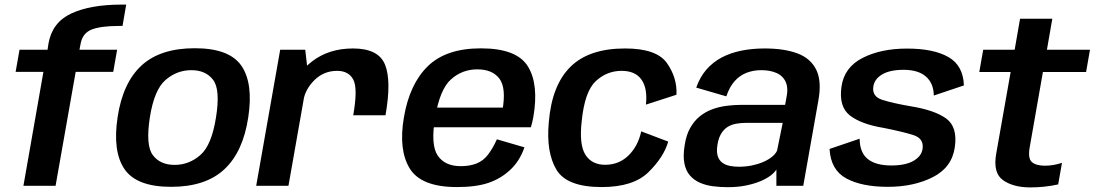

<svg xmlns="http://www.w3.org/2000/svg" viewBox="-20 -809 4766 836"><path d="M82 0H222L309.5 -496H473L490 -592.5H326L331 -618.5Q339.5 -665 379.5 -680.5Q419.5 -696 497 -696H513.5L529.5 -789H510Q373.5 -789 290.2 -750.2Q207 -711.5 191 -619L187 -592.5H65L48 -496H169Z M725 4.5Q875 4.5 956.8 -71.8Q1038.5 -148 1061 -298.5Q1083.5 -446.5 1031 -522.8Q978.5 -599 828 -599Q678 -599 596.2 -523.8Q514.5 -448.5 492 -298.5Q469.5 -150 522 -72.8Q574.5 4.5 725 4.5ZM740.5 -91Q677.5 -91 645.5 -133.5Q613.5 -176 632.5 -298Q651.5 -418.5 701 -461Q750.5 -503.5 813 -503.5Q876 -503.5 908 -461.2Q940 -419 920.5 -298Q901.5 -176.5 852.2 -133.8Q803 -91 740.5 -91Z M1518 -307H1658.5Q1685 -457 1656.5 -527.5Q1628 -598 1517 -598Q1412.5 -598 1339.5 -542.2Q1266.5 -486.5 1252 -405.5L1301 -371.5Q1309.5 -421.5 1350 -461Q1390.5 -500.5 1448 -500.5Q1498.5 -500.5 1518.5 -461.8Q1538.5 -423 1518 -307ZM1095.5 0H1236L1321.5 -485L1309 -592.5H1200Z M1969.5 5.5 1986 -85.5Q1917 -85.5 1885.8 -131.8Q1854.5 -178 1874.5 -297Q1895 -420 1943.8 -463.5Q1992.5 -507 2058 -507Q2124.5 -507 2154.8 -466.2Q2185 -425.5 2167.5 -327.5L2175.5 -340.5H1868.5L1853.5 -255H2291.5Q2297.5 -274 2302 -298Q2327 -441.5 2278.5 -520Q2230 -598.5 2074 -598.5Q1922.5 -598.5 1842.8 -520.8Q1763 -443 1738.5 -297Q1714.5 -156 1764.2 -75.2Q1814 5.5 1969.5 5.5ZM1986 -85.5 1969.5 5.5Q2053 5.5 2106.8 -12.8Q2160.5 -31 2201.8 -69.5Q2243 -108 2263.5 -167.5L2143.5 -202.5Q2127.5 -166 2106.5 -137.8Q2085.5 -109.5 2055.8 -97.5Q2026 -85.5 1986 -85.5Z M2600 5.5Q2738 5.5 2804.2 -60Q2870.5 -125.5 2889.5 -192.5L2772 -237Q2758 -172.5 2716.5 -132Q2675 -91.5 2615 -91.5Q2556.5 -91.5 2528.8 -135.5Q2501 -179.5 2513 -283Q2526 -411 2574.2 -455.8Q2622.5 -500.5 2686.5 -500.5Q2746.5 -500.5 2773.2 -462.2Q2800 -424 2792.5 -353.5L2925.5 -396.5Q2929 -470 2884.2 -534Q2839.5 -598 2701.5 -598Q2544 -598 2463.2 -517.5Q2382.5 -437 2369.5 -276.5Q2357.5 -146 2402.8 -70.2Q2448 5.5 2600 5.5Z M3149.5 6Q3191.5 6 3226.5 -1Q3261.5 -8 3289 -19.2Q3316.5 -30.5 3334.8 -44.2Q3353 -58 3360.5 -71V0H3477.5L3543.5 -372.5Q3558.5 -456.5 3533.8 -506Q3509 -555.5 3451.5 -576.8Q3394 -598 3309.5 -598Q3255.5 -598 3208.2 -588.5Q3161 -579 3122.5 -558.8Q3084 -538.5 3055.8 -506Q3027.5 -473.5 3011.5 -427.5L3142.5 -389.5Q3156.5 -431 3179 -456Q3201.5 -481 3231 -492.2Q3260.5 -503.5 3295 -503.5Q3333 -503.5 3361 -491.2Q3389 -479 3401.2 -452Q3413.5 -425 3403.5 -379.5L3398.5 -352.5H3208.5Q3176 -352.5 3143.2 -348.2Q3110.5 -344 3080.8 -333Q3051 -322 3026.5 -302Q3002 -282 2984.8 -251.2Q2967.5 -220.5 2961 -175.5Q2953.5 -129.5 2960 -97.2Q2966.5 -65 2984.2 -44.8Q3002 -24.5 3027.8 -13.2Q3053.5 -2 3084.8 2Q3116 6 3149.5 6ZM3197 -83Q3176 -83 3157.2 -86.8Q3138.5 -90.5 3124.8 -100.8Q3111 -111 3105 -130Q3099 -149 3104 -179.5Q3109 -209.5 3120.8 -228.2Q3132.5 -247 3149.2 -257Q3166 -267 3186.2 -270.5Q3206.5 -274 3228 -274H3388L3363.5 -153Q3356.5 -138 3340.2 -125.2Q3324 -112.5 3301.5 -103Q3279 -93.5 3252 -88.2Q3225 -83 3197 -83Z M3845.5 4.5Q3959 4.5 4042 -37.8Q4125 -80 4137.5 -168.5Q4150 -256.5 4099.8 -293Q4049.5 -329.5 3944 -346.5Q3865.5 -360 3821 -374.5Q3776.5 -389 3782.5 -431.5Q3787 -464.5 3820.8 -484.8Q3854.5 -505 3914.5 -505Q3977.5 -505 4011.2 -476Q4045 -447 4046 -393L4177 -437Q4174 -524 4109.2 -560.8Q4044.5 -597.5 3929.5 -597.5Q3815.5 -597.5 3735.8 -556.8Q3656 -516 3644 -432Q3631.5 -344.5 3680.8 -306.2Q3730 -268 3828 -252Q3911 -235.5 3957.2 -220.8Q4003.5 -206 3997 -161Q3992.5 -129 3957.8 -108.8Q3923 -88.5 3861 -88.5Q3793.5 -88.5 3758.5 -116.5Q3723.5 -144.5 3723 -205L3592 -160.5Q3597 -69 3664.8 -32.2Q3732.5 4.5 3845.5 4.5Z M4466 7Q4528.5 7 4587.5 -6L4604 -100Q4566.5 -87.5 4529.5 -87.5Q4491 -87.5 4472.8 -103.5Q4454.5 -119.5 4464 -170.5L4521 -495.5H4709L4726 -592.5H4538.5L4562 -727.5H4421.5L4398 -592.5H4261L4244 -495.5H4380.5L4317.5 -139Q4303 -55.5 4347.8 -24.2Q4392.5 7 4466 7Z"/></svg>

Font: Anybody UltraCondensed Thin SemiBold
Style: Italic
Weight: 600
Italic angle: -10°
Version: Version 1.111